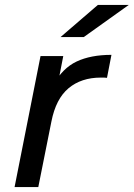

<svg xmlns="http://www.w3.org/2000/svg" viewBox="-20 -757 541 777"><path d="M39 0 144 -530H236L206 -376L196 -414Q233 -481 290 -508Q347 -535 431 -535L413 -442Q407 -443 401 -443Q395 -443 388 -443Q309 -443 257.5 -400Q206 -357 188 -265L135 0ZM225 -607 376 -737H501L319 -607Z"/></svg>

Font: Montserrat Thin Medium
Style: Italic
Weight: 500
Italic angle: -11.3°
Version: Version 9.000